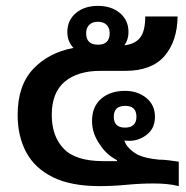

<svg xmlns="http://www.w3.org/2000/svg" viewBox="-20 -627 634 653"><path d="M319 6Q221 6 159.5 -24.5Q98 -55 69 -109.5Q40 -164 40 -236Q40 -336 92.5 -392Q145 -448 230 -464Q209 -486 209 -518Q209 -558 238 -582.5Q267 -607 313 -607Q359 -607 388 -582.5Q417 -558 417 -518Q417 -492 403 -473Q440 -477 457 -499.5Q474 -522 474 -571H584Q583 -487 539.5 -436.5Q496 -386 406 -386H321Q244 -386 200 -349Q156 -312 156 -236Q156 -164 196.5 -121.5Q237 -79 331 -79H378V-82Q358 -93 344 -106Q330 -119 320 -135Q307 -153 300 -173Q293 -193 293 -216Q293 -264 324 -291Q355 -318 405 -318Q448 -318 477.5 -294Q507 -270 507 -230Q507 -191 480 -169.5Q453 -148 419 -148Q411 -148 403 -149Q407 -135 419.5 -122.5Q432 -110 448 -101Q463 -94 481 -90Q499 -86 521 -84Q535 -84 552.5 -82Q570 -80 588 -77V6Q568 1 547 -1Q526 -3 502 -3Q457 -3 410 1.5Q363 6 319 6ZM313 -475Q353 -475 353 -514Q353 -532 342.5 -542.5Q332 -553 313 -553Q294 -553 283.5 -542.5Q273 -532 273 -514Q273 -475 313 -475ZM405 -193Q444 -193 444 -230Q444 -267 406 -267Q367 -267 367 -230Q367 -193 405 -193Z"/></svg>

Font: Noto Sans Thai Looped UI Medium
Style: Regular
Weight: 500
Designer: Cadson Demak Team
Foundry: Cadson Demak Co., Ltd.
Version: Version 1.000; ttfautohint (v1.8.4.7-5d5b)